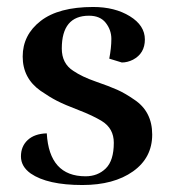

<svg xmlns="http://www.w3.org/2000/svg" viewBox="-20 -519 492 550"><path d="M225 -14Q260 -14 283 -36.5Q306 -59 306 -110Q306 -151 272 -172Q246 -188 205.5 -203.5Q165 -219 143.5 -230Q122 -241 96 -259Q45 -295 45 -357Q45 -419 96.5 -459Q148 -499 247 -499Q309 -499 352 -472.5Q395 -446 395 -406Q395 -366 361 -348Q345 -340 329 -340L293 -351Q299 -382 299 -407.5Q299 -433 283 -453.5Q267 -474 235 -474Q157 -474 157 -380Q157 -337 190 -316Q215 -299 254 -285.5Q293 -272 315.5 -262Q338 -252 364 -234Q416 -200 416 -133.5Q416 -67 361 -28Q306 11 216 11Q116 11 68 -22Q40 -42 40 -71Q40 -100 59.5 -118Q79 -136 114 -137Q121 -14 225 -14Z"/></svg>

Font: Rufina
Style: Bold
Weight: 700
Designer: Martin Sommaruga
Foundry: Martin Sommaruga
Version: Version 1.001